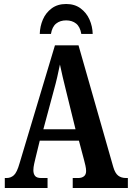

<svg xmlns="http://www.w3.org/2000/svg" viewBox="-20 -941 660 961"><path d="M4 0V-50H13Q34 -50 49.5 -64Q65 -78 78 -124L255 -714H373L547 -105Q556 -74 571.5 -62Q587 -50 611 -50H620V0H344V-50H372Q389 -50 400 -58.5Q411 -67 411 -85Q411 -97 407.5 -112.5Q404 -128 401 -139L375 -237H179L158 -151Q155 -139 151 -121Q147 -103 147 -89Q147 -71 155.5 -60.5Q164 -50 186 -50H218V0ZM197 -294H358L311 -485Q302 -522 294 -555Q286 -588 280 -618Q274 -588 266.5 -555.5Q259 -523 250 -491ZM179 -771Q180 -809 194.5 -843Q209 -877 238.5 -899Q268 -921 311 -921Q354 -921 383.5 -899Q413 -877 428 -843Q443 -809 444 -771H387Q381 -807 361 -823Q341 -839 311 -839Q281 -839 261 -823Q241 -807 235 -771Z"/></svg>

Font: Noto Serif ExtraCondensed
Style: Bold
Weight: 700
Width: 2
Designer: Monotype Design Team
Foundry: Monotype Imaging Inc.
Version: Version 2.014; ttfautohint (v1.8.4.7-5d5b)